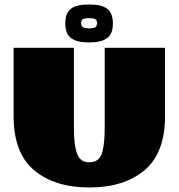

<svg xmlns="http://www.w3.org/2000/svg" viewBox="-20 -817 788 847"><path d="M378 -630H368Q320 -630 294 -648.5Q268 -667 268 -713Q268 -759 292.5 -778Q317 -797 368 -797H378Q429 -797 453.5 -778Q478 -759 478 -713Q478 -667 452 -648.5Q426 -630 378 -630ZM371 -692H375Q396 -692 402 -698Q408 -704 408 -716Q408 -728 400.5 -732.5Q393 -737 375 -737H371Q353 -737 345.5 -732.5Q338 -728 338 -716Q338 -704 343 -699Q350 -692 371 -692ZM40 -305V-606H306V-256Q306 -139 336 -114Q350 -101 374 -101Q398 -101 412.5 -113.5Q427 -126 433 -152Q442 -192 442 -256V-606H708V-305Q708 -142 617.5 -66Q527 10 374 10Q221 10 130.5 -66Q40 -142 40 -305Z"/></svg>

Font: Wendy One
Style: Regular
Weight: 400
Designer: Alejandro Inler
Foundry: Alejandro Inler
Version: 1.001